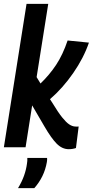

<svg xmlns="http://www.w3.org/2000/svg" viewBox="-20 -760 479 991"><path d="M0 0 117 -740H229L169 -362L189 -329Q235 -373 269.5 -425Q304 -477 329 -551L439 -540Q412 -461 358 -383Q304 -305 238 -248L251 -228Q280 -180 300.5 -154.5Q321 -129 336.5 -118.5Q352 -108 367 -107Q376 -106 386 -107L372 4Q355 10 335 10Q301 10 273 -18Q245 -46 209 -108L146 -216L112 0ZM121 55H223Q224 64 222 76Q215 116 198.5 149.5Q182 183 157 211H73Q93 178 104 147Q115 116 119 86Q122 70 121 55Z"/></svg>

Font: Georama SemiCondensed SemiBold
Style: Italic
Weight: 600
Width: 4
Italic angle: -9°
Designer: Jean-Baptiste Levee
Foundry: Production Type
Version: Version 1.000